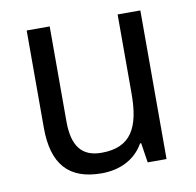

<svg xmlns="http://www.w3.org/2000/svg" viewBox="-66 -697 695 682"><g transform="rotate(-10 281.0 -356.0)"><path d="M483 -629H401V-344C401 -222 367 -155 260 -155C189 -155 156 -197 156 -286V-629H73V-278C73 -148 128 -83 248 -83C312 -83 369 -109 400 -164H404L415 -93H483Z"/></g></svg>

Font: Noto Sans Kannada UI SemiCondensed SemiBold
Style: Regular
Weight: 600
Width: 4
Designer: Jelle Bosma - Monotype Design Team
Foundry: Monotype Imaging Inc.
Version: Version 2.006